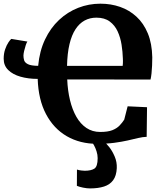

<svg xmlns="http://www.w3.org/2000/svg" viewBox="-20 -771 898 1044"><path d="M779.5 -188 777.5 -27Q756.5 -26.5 731.2 -20.5Q706 -14.5 674.2 -7.2Q642.5 0 601.5 5.5Q560.5 11 508 11Q415 11 343.5 -30.2Q272 -71.5 230.2 -150.5Q188.5 -229.5 185 -342Q133.5 -342 91.5 -354Q49.5 -366 24.8 -390.2Q0 -414.5 0 -451.5Q0 -480 8 -503Q16 -526 26 -540.8Q36 -555.5 41.5 -559.5L129 -545Q125 -540.5 120 -525.2Q115 -510 111.2 -493.8Q107.5 -477.5 107.5 -468.5Q107.5 -456 111.2 -443.2Q115 -430.5 131.8 -422Q148.5 -413.5 187.5 -413Q195 -493.5 224.8 -556.2Q254.5 -619 301 -662.5Q347.5 -706 405.2 -728.5Q463 -751 526 -751Q583 -751 633.2 -733.5Q683.5 -716 722.2 -680.2Q761 -644.5 783.8 -589.5Q806.5 -534.5 808 -459.5Q808 -438 807 -414.8Q806 -391.5 803.8 -371.2Q801.5 -351 798.5 -338.5L345.5 -339Q348 -279 360.5 -227Q373 -175 395.2 -136Q417.5 -97 450 -75.2Q482.5 -53.5 524.5 -53.5Q566.5 -53.5 591 -63.2Q615.5 -73 630.2 -88.5Q645 -104 655.5 -120.5L674 -193ZM344.5 -413H647Q648 -419.5 648.2 -426.2Q648.5 -433 648.5 -440.2Q648.5 -447.5 648 -454Q647 -489.5 641 -528Q635 -566.5 619.8 -600Q604.5 -633.5 576.5 -654.2Q548.5 -675 504 -675Q469 -675 440.2 -659.5Q411.5 -644 390.5 -612Q369.5 -580 357.8 -530.5Q346 -481 344.5 -413ZM469.5 253.5Q452 253.5 431.5 249.2Q411 245 398 239.5L398.5 151Q409 154.5 421.8 156Q434.5 157.5 440.5 157.5Q475 157.5 493 146Q511 134.5 511 89Q511 70.5 505 51.8Q499 33 491.2 19Q483.5 5 478 0H526H546Q557 7.5 573.8 28.5Q590.5 49.5 603.5 79.8Q616.5 110 615 143.5Q613 185 595.2 209Q577.5 233 545.8 243.2Q514 253.5 469.5 253.5Z"/></svg>

Font: Merriweather 20pt ExtraBold
Style: Regular
Weight: 800
Version: Version 2.100